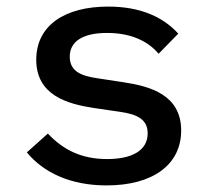

<svg xmlns="http://www.w3.org/2000/svg" viewBox="-20 -548 640 580"><path d="M302.2 12.1C441.1 12.1 527.3 -50.1 527.3 -153.8C527.3 -261 434.3 -287.3 354 -299.4L272.7 -311.8C228.7 -318.5 190.7 -330.6 190.7 -376.8C190.7 -423.3 230.8 -448.5 303.3 -448.5C386.4 -448.5 433.2 -416.2 459.2 -385.7L518.5 -446.4C471.6 -497.9 402.7 -528.1 306.8 -528.1C177.2 -528.1 89.5 -472.3 89.5 -367.5C89.5 -260.3 183.2 -234 262.8 -221.9L344.5 -209.9C388.8 -203.1 426.1 -190.7 426.1 -145.2C426.1 -92 376.4 -67.5 303.6 -67.5C225.9 -67.5 170.8 -95.5 124.6 -144.5L61.1 -87.7C111.2 -27 192.1 12.1 302.2 12.1Z"/></svg>

Font: Margiela Mono Medium
Style: Regular
Weight: 500
Designer: Mike Abbink, Paul van der Laan, Pieter van Rosmalen
Foundry: Bold Monday
Version: Version 2.003 2021